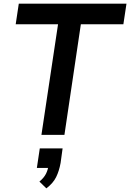

<svg xmlns="http://www.w3.org/2000/svg" viewBox="-20 -739 713 1052"><path d="M207 0 298 -606H66L83 -719H673L656 -606H423L333 0ZM234 293 196 256Q221 235 232 213Q243 191 246 165L268 181H182L198 74H323L312 154Q304 198 287.5 231.5Q271 265 234 293Z"/></svg>

Font: Nunitoga
Style: Bold Italic
Weight: 700
Italic angle: -9°
Designer: Vernon Adams
Foundry: Vernon Adams
Version: Version 1.0